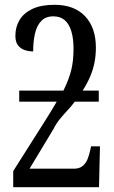

<svg xmlns="http://www.w3.org/2000/svg" viewBox="-20 -779 476 799"><path d="M35 0V-67L163 -269Q179 -294 192 -315.5Q205 -337 216 -356H60V-402H244Q267 -449 276.5 -487.5Q286 -526 286 -576Q286 -618 277 -648.5Q268 -679 249.5 -695Q231 -711 202 -711Q170 -711 151.5 -691.5Q133 -672 125.5 -639Q118 -606 118 -565Q99 -565 82 -571Q65 -577 54.5 -591Q44 -605 44 -630Q44 -667 61.5 -696Q79 -725 115 -742Q151 -759 207 -759Q289 -759 334 -711.5Q379 -664 379 -581Q379 -547 373 -517.5Q367 -488 355 -460Q343 -432 324 -402H391V-356H291Q279 -339 262 -321Q245 -303 229.5 -284Q214 -265 203 -243L103 -77H288Q310 -77 323.5 -88Q337 -99 344 -116Q351 -133 355 -152L359 -170H396L392 0Z"/></svg>

Font: Noto Serif ExtraCondensed
Style: Regular
Weight: 400
Width: 2
Designer: Monotype Design Team
Foundry: Monotype Imaging Inc.
Version: Version 2.013